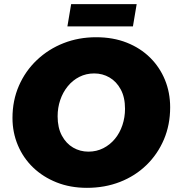

<svg xmlns="http://www.w3.org/2000/svg" viewBox="-20 -891 850 923"><path d="M398 12Q318 12 252.5 -14Q187 -40 139.5 -85.5Q92 -131 66 -192.5Q40 -254 40 -324Q40 -408 71 -479Q102 -550 157.5 -602.5Q213 -655 285.5 -683.5Q358 -712 442 -712Q524 -712 589.5 -686Q655 -660 701.5 -614Q748 -568 773 -507Q798 -446 798 -375Q798 -291 768 -220.5Q738 -150 684 -97.5Q630 -45 557 -16.5Q484 12 398 12ZM405 -162Q444 -162 476.5 -178.5Q509 -195 532.5 -223.5Q556 -252 568.5 -289.5Q581 -327 581 -368Q581 -423 560.5 -461Q540 -499 506.5 -518.5Q473 -538 433 -538Q394 -538 361.5 -521.5Q329 -505 305.5 -476Q282 -447 269.5 -410Q257 -373 257 -332Q257 -277 277.5 -239Q298 -201 331.5 -181.5Q365 -162 405 -162ZM304 -764 322 -871H637L619 -764Z"/></svg>

Font: MuseoModerno Thin Black
Style: Italic
Weight: 900
Italic angle: -9°
Version: Version 1.003